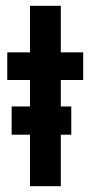

<svg xmlns="http://www.w3.org/2000/svg" viewBox="-20 -640 311 660"><path d="M20 -274V-177H225V-274ZM266 -460H5V-365H266ZM189 -620H83V0H189Z"/></svg>

Font: NM-font
Style: Medium
Weight: 500
Designer: ""
Foundry: ""
Version: ""